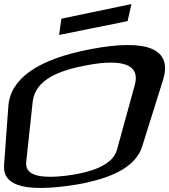

<svg xmlns="http://www.w3.org/2000/svg" viewBox="-62 -911 833 945"><path d="M740 -516C788 -669 667 -723 384 -669C120 -619 -12 -522 -21 -387L-42 -98C-49 -2 48 31 256 6C295 1 333 -5 368 -13C488 -40 607 -89 638 -191ZM371 -591C548 -623 627 -590 602 -495L514 -175C496 -108 413 -66 269 -47C126 -29 60 -51 67 -114L99 -411C112 -520 229 -565 371 -591ZM566 -807 585 -891 240 -819 229 -739Z"/></svg>

Font: Gamestation Warped
Style: Italic
Weight: 400
Designer: Jonas Hecksher
Foundry: Jonas Hecksher, Playtypeª, e-types AS
Version: Version 1.003